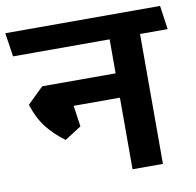

<svg xmlns="http://www.w3.org/2000/svg" viewBox="-100 -771 867 850"><g transform="rotate(-10 333.5 -345.5)"><path d="M564.9 0H428.2V-321.8H220.2L233.9 -227.1L159.2 -179.2Q109.4 -216.3 77.1 -258.1Q44.9 -299.8 25.9 -360.8L98.1 -431.2H428.2V-584H-5.9L-22 -690.9H673.8L689 -584H564.9Z"/></g></svg>

Font: Kadwa
Style: Regular
Weight: 400
Designer: Sol Matas
Foundry: Sol Matas
Version: Version 1.000;PS 001.000;hotconv 1.0.70;makeotf.lib2.5.58329